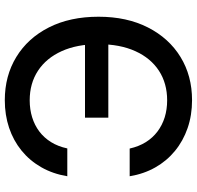

<svg xmlns="http://www.w3.org/2000/svg" viewBox="-30 -748 789 768"><g transform="rotate(-90 364.0 -363.5)"><path d="M347.7 10.7Q287.6 10.7 236.1 -7.1Q184.6 -24.9 144.5 -57.9Q104.5 -90.8 78.6 -136.7Q52.7 -182.6 43.5 -238.8H154.3Q162.6 -202.1 179.9 -174.3Q197.3 -146.5 222.7 -127.4Q248 -108.4 279.5 -98.6Q311 -88.9 347.2 -88.9Q415 -88.9 465.6 -121.8Q516.1 -154.8 543.9 -216.3Q571.8 -277.8 571.8 -363.3Q571.8 -449.2 543.9 -510.7Q516.1 -572.3 465.6 -605.5Q415 -638.7 347.2 -638.7Q311 -638.7 279.3 -628.9Q247.6 -619.1 222.4 -600.1Q197.3 -581.1 179.9 -553Q162.6 -524.9 154.8 -488.3H43.5Q53.2 -546.4 79.6 -592.5Q106 -638.7 146.2 -671.4Q186.5 -704.1 237.5 -721.2Q288.6 -738.3 347.7 -738.3Q445.3 -738.3 520.8 -692.1Q596.2 -646 638.9 -561.8Q681.6 -477.5 681.6 -363.3Q681.6 -250 638.7 -165.8Q595.7 -81.5 520.5 -35.4Q445.3 10.7 347.7 10.7ZM277.8 -324.2V-417.5H599.1V-324.2Z"/></g></svg>

Font: Inter 24pt Medium
Style: Regular
Weight: 500
Designer: Rasmus Andersson
Foundry: rsms
Version: Version 4.001;git-66647c0bb